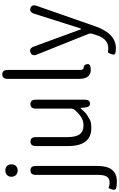

<svg xmlns="http://www.w3.org/2000/svg" viewBox="270 -1148 1081 1744"><g transform="rotate(-90 811.0 -275.5)"><path d="M35 245Q-11 245 -29 237Q-47 229 -37 199Q-26 169 -24 169.5Q-22 170 2 177Q9 179 27 179Q66 179 82 149Q95 125 95 70V-492Q95 -540 136 -540Q176 -540 176 -492V71Q176 245 35 245ZM135 -656Q110 -656 94 -671.5Q78 -687 78 -712.5Q78 -738 94 -753Q110 -768 135 -768Q160 -768 175.5 -753Q191 -738 191 -712.5Q191 -687 175.5 -671.5Q160 -656 135 -656Z M521 13Q357 13 357 -197V-492Q357 -540 398 -540Q438 -540 438 -492V-207Q438 -129 463 -93.5Q488 -58 545 -58Q587 -58 621 -80Q655 -102 687 -141Q697 -153 697 -169V-492Q697 -540 738 -540Q778 -540 778 -492V-47Q778 0 745 1Q711 3 707 -45L704 -80Q704 -86 702.5 -86Q701 -86 692 -76Q659 -38 641 -27Q620 -14 599 -2Q574 13 521 13Z M967 -99V-748Q967 -796 1008 -796Q1048 -796 1048 -748V-93Q1048 -55 1071.5 -56Q1095 -57 1101 -26Q1107 5 1057 8Q967 13 967 -99Z M1247 236Q1212 236 1196.5 229.5Q1181 223 1193 192Q1205 160 1214.5 163.5Q1224 167 1244 167Q1328 167 1362 67Q1370 45 1376 23L1378 18Q1382 3 1376 -12L1188 -481Q1170 -525 1207 -540Q1244 -554 1261 -508L1415 -88Q1418 -79 1420.5 -79Q1423 -79 1426 -87L1559 -506Q1574 -552 1610 -540Q1646 -528 1630 -482L1444 50Q1379 236 1247 236Z"/></g></svg>

Font: Resource Han Rounded KR Normal
Style: Regular
Weight: 350
Designer: Cyano Hao (round all glyphs); Ryoko NISHIZUKA 西塚涼子 (kana, bopomofo & ideographs); Paul D. Hunt (Latin, Greek & Cyrillic)
Foundry: Cyano Hao
Version: 0.990